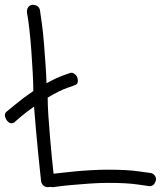

<svg xmlns="http://www.w3.org/2000/svg" viewBox="-61 -767 667 796"><path d="M230.5 -464.8Q237.3 -466.8 245.1 -462.4Q252.9 -458 257.8 -450.2Q267.6 -424.8 253.9 -416Q251 -414.1 218.3 -402.8Q185.5 -391.6 136.7 -362.3Q136.7 -331.1 139.6 -286.6Q142.6 -242.2 146.5 -196.8Q150.4 -151.4 154.3 -110.8Q158.2 -70.3 161.1 -46.9Q172.9 -47.9 196.8 -50.8Q220.7 -53.7 252 -56.6Q283.2 -59.6 318.4 -61.5Q353.5 -63.5 387.7 -63.5Q466.8 -63.5 514.2 -56.6Q561.5 -49.8 563.5 -49.8Q574.2 -47.9 580.1 -40Q585.9 -32.2 585.9 -22.5Q580.1 4.9 558.6 4.9Q553.7 3.9 508.3 -2.4Q462.9 -8.8 387.7 -8.8Q349.6 -8.8 309.6 -5.9Q269.5 -2.9 236.3 0Q203.1 2.9 181.6 5.9Q160.2 8.8 159.2 8.8Q149.4 8.8 146.5 7.8Q140.6 8.8 139.2 8.8Q137.7 8.8 136.7 8.8Q126 8.8 118.7 2Q111.3 -4.9 109.4 -15.6Q109.4 -19.5 105.5 -52.2Q101.6 -85 97.2 -131.8Q92.8 -178.7 87.9 -231Q83 -283.2 80.1 -325.2Q45.9 -300.8 22.5 -280.8Q-1 -260.7 -1 -259.8Q-18.6 -249 -33.2 -268.6Q-47.9 -292 -34.2 -303.7Q-33.2 -304.7 -23.4 -312.5Q-13.7 -320.3 1.5 -333Q16.6 -345.7 36.1 -360.4Q55.7 -375 77.1 -389.6Q77.1 -419.9 74.7 -465.3Q72.3 -510.7 68.8 -558.1Q65.4 -605.5 60.5 -647.9Q55.7 -690.4 50.8 -714.8Q49.8 -728.5 55.7 -736.8Q61.5 -745.1 72.3 -747.1Q99.6 -747.1 104.5 -725.6Q108.4 -702.1 113.3 -664.1Q118.2 -626 121.6 -583Q125 -540 127.9 -497.6Q130.9 -455.1 131.8 -421.9Q174.8 -445.3 201.7 -454.6Q228.5 -463.9 230.5 -464.8Z"/></svg>

Font: Coming Soon
Style: Regular
Weight: 400
Designer: Dathan Boardman
Foundry: Open Window
Version: Version 1.002